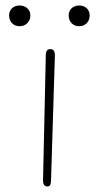

<svg xmlns="http://www.w3.org/2000/svg" viewBox="-20 -682 354 696"><path d="M136 -28 146 -482Q146 -504 162 -504Q179 -504 179 -482L165 -28Q165 -6 152 -6Q136 -6 136 -28ZM13 -626Q13 -642 23.5 -652Q34 -662 51 -662Q68 -662 79 -652Q90 -642 90 -626Q90 -609 79 -598Q68 -587 51 -587Q34 -587 23.5 -598Q13 -609 13 -626ZM229 -626Q229 -642 239.5 -652Q250 -662 267 -662Q284 -662 294.5 -652Q305 -642 305 -626Q305 -609 294.5 -598Q284 -587 267 -587Q250 -587 239.5 -598Q229 -609 229 -626Z"/></svg>

Font: Mali ExtraLight
Style: Regular
Weight: 275
Version: Version 1.000; ttfautohint (v1.6)